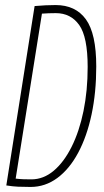

<svg xmlns="http://www.w3.org/2000/svg" viewBox="-20 -730 413 760"><path d="M101 10Q72 10 51 9Q30 8 5 4L117 -706Q141 -708 160 -709Q179 -710 200 -710Q279 -710 320 -653.5Q361 -597 361 -467Q361 -364 342.5 -277Q324 -190 289.5 -125.5Q255 -61 207 -25.5Q159 10 101 10ZM104 -20Q152 -20 192.5 -54Q233 -88 263.5 -149Q294 -210 310.5 -290.5Q327 -371 327 -465Q327 -584 293.5 -631Q260 -678 201 -678Q187 -678 173 -677.5Q159 -677 146 -676L42 -23Q59 -21 73 -20.5Q87 -20 104 -20Z"/></svg>

Font: Georama Condensed ExtraLight
Style: Italic
Weight: 200
Width: 3
Italic angle: -9°
Designer: Jean-Baptiste Levee
Foundry: Production Type
Version: Version 1.000